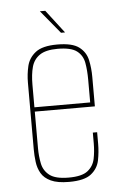

<svg xmlns="http://www.w3.org/2000/svg" viewBox="-49 -667 453 710"><g transform="rotate(-5 177.5 -312.0)"><path d="M179 7Q136 7 111.5 -4.5Q87 -16 76 -35Q65 -54 62 -77.5Q59 -101 59 -124V-372Q59 -403 66 -433Q73 -463 98.5 -483Q124 -503 179 -503Q235 -503 260 -484Q285 -465 291.5 -435Q298 -405 298 -372V-263H75V-127Q75 -98 80.5 -70.5Q86 -43 108 -26Q130 -9 179 -9Q228 -9 249.5 -26Q271 -43 276.5 -70Q282 -97 282 -127V-167H298V-124Q298 -93 292 -63Q286 -33 261 -13Q236 7 179 7ZM75 -279H282V-363Q282 -398 277 -426Q272 -454 250.5 -470.5Q229 -487 179 -487Q135 -487 112.5 -471.5Q90 -456 82.5 -428.5Q75 -401 75 -363ZM197 -545 126 -631H146L212 -545Z"/></g></svg>

Font: Alumni Sans Pinstripe
Style: Regular
Weight: 400
Designer: Robert E. Leuschke
Foundry: Robert E. Leuschke
Version: Version 1.010; ttfautohint (v1.8.4.7-5d5b)